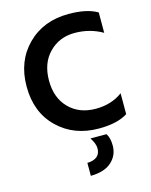

<svg xmlns="http://www.w3.org/2000/svg" viewBox="-136 -770 882 1119"><g transform="rotate(-15 304.5 -210.5)"><path d="M562 -32Q500 8 388 8Q238 8 140.5 -86.5Q43 -181 43 -337Q43 -490 139.5 -586.5Q236 -683 388 -683Q499 -683 561 -646V-523Q485 -567 393 -567Q301 -567 239.5 -504.5Q178 -442 178 -337Q178 -232 239.5 -170Q301 -108 400 -108Q495 -108 562 -158ZM439 124Q439 183 396 222Q353 261 270 262V184Q349 181 349 117Q349 88 324 51H421Q439 78 439 124Z"/></g></svg>

Font: Hind Vadodara SemiBold
Style: Regular
Weight: 600
Designer: Hitesh Malaviya
Foundry: Indian Type Foundry
Version: Version 1.001;PS 1.0;hotconv 1.0.86;makeotf.lib2.5.63406; tt